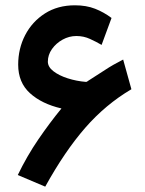

<svg xmlns="http://www.w3.org/2000/svg" viewBox="-20 -677 542 717"><path d="M209.5 -272Q135.7 -289.1 91.8 -329.1Q47.9 -369.1 47.9 -435.5Q47.9 -495.6 74 -545.9Q100.1 -596.2 147.7 -626.7Q195.3 -657.2 259.8 -657.2Q302.2 -657.2 335.2 -644.3Q368.2 -631.3 396.5 -609.9L359.4 -509.3Q339.4 -521 315.9 -531.7Q292.5 -542.5 265.1 -542.5Q238.3 -542.5 213.9 -529.1Q189.5 -515.6 174.1 -493.9Q158.7 -472.2 158.7 -446.8Q158.7 -427.2 179.4 -411.1Q200.2 -395 232.9 -384.5Q265.6 -374 301.3 -371.1Q304.7 -371.1 308.1 -374.5Q343.8 -397 372.6 -416Q401.4 -435.1 439.9 -454.6L470.7 -343.8Q374.5 -287.1 298.1 -199.5Q221.7 -111.8 148.9 20L46.4 -23.4Q80.6 -94.2 123 -156.2Q165.5 -218.3 209.5 -272Z"/></svg>

Font: Vazirmatn FD SemiBold
Style: Regular
Weight: 600
Designer: Saber Rastikerdar
Foundry: Saber Rastikerdar
Version: Version 33.001